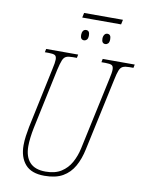

<svg xmlns="http://www.w3.org/2000/svg" viewBox="-102 -1028 845 1110"><g transform="rotate(10 320.0 -473.5)"><path d="M294 -929 300 -957H528L522 -929ZM327 -801Q305 -801 305 -829Q305 -843 311 -852.5Q317 -862 329 -862Q350 -862 350 -834Q350 -815 342.5 -808Q335 -801 327 -801ZM452 -801Q430 -801 430 -829Q430 -843 436.5 -852.5Q443 -862 454 -862Q475 -862 475 -834Q475 -815 467.5 -808Q460 -801 452 -801ZM237 10Q160 10 124 -31.5Q88 -73 88 -143Q88 -170 92 -198Q96 -226 101 -252L176 -606Q185 -645 185 -663Q185 -683 174.5 -688.5Q164 -694 139 -694H116L120 -714H308L304 -694H279Q254 -694 241 -688Q228 -682 220.5 -663.5Q213 -645 204 -606L129 -252Q123 -223 119.5 -194.5Q116 -166 116 -143Q116 -81 146.5 -48Q177 -15 239 -15Q295 -15 331 -38Q367 -61 388 -99Q409 -137 419 -183L510 -606Q519 -645 519 -663Q519 -683 508.5 -688.5Q498 -694 473 -694H448L452 -714H640L636 -694H613Q588 -694 574.5 -688Q561 -682 553.5 -663.5Q546 -645 538 -606L447 -183Q435 -125 410.5 -81.5Q386 -38 344.5 -14Q303 10 237 10Z"/></g></svg>

Font: Noto Serif ExtraCondensed Thin
Style: Italic
Weight: 100
Width: 2
Italic angle: -12°
Designer: Monotype Design Team
Foundry: Monotype Imaging Inc.
Version: Version 2.013